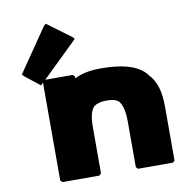

<svg xmlns="http://www.w3.org/2000/svg" viewBox="-88 -896 959 988"><g transform="rotate(-10 391.0 -402.0)"><path d="M59 -564 137 -502 149 -515V-3L159 7H352L362 -3V-242C362 -294 369 -328 388 -349C402 -360 424 -367 454 -367C483 -367 502 -363 518 -350C535 -330 544 -295 544 -242V-3L554 7H737L746 -3V-287C746 -364 729 -421 689 -461V-462L681 -471C635 -517 560 -535 454 -535C396 -535 352 -526 317 -507V-517L307 -527H163L339 -698L349 -709L338 -720L215 -811L204 -800L49 -574Z"/></g></svg>

Font: Hussar Woodtype
Style: Ultra
Weight: 900
Foundry: Cannot Into Space Fonts
Version: Version 1.07